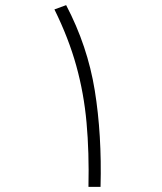

<svg xmlns="http://www.w3.org/2000/svg" viewBox="-20 -724 626 744"><path d="M322.8 0Q325.7 -134.3 315.4 -248.3Q305.2 -362.3 275.6 -469Q246.1 -575.7 190.9 -687.5L236.3 -704.1Q319.3 -545.9 347.2 -373.8Q375 -201.7 369.6 0Z"/></svg>

Font: Cascadia Mono NF ExtraLight
Style: Regular
Weight: 200
Monospace: yes
Designer: Aaron Bell
Foundry: Saja Typeworks
Version: Version 2404.023; ttfautohint (v1.8.4)